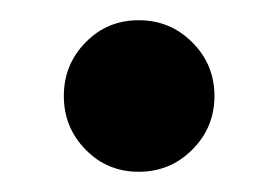

<svg xmlns="http://www.w3.org/2000/svg" viewBox="-20 -344 272 188"><path d="M115.8 -175.8Q85 -175.8 63.8 -197.5Q42.5 -219.2 42.5 -250Q42.5 -280.8 63.8 -302.5Q85 -324.2 115.8 -324.2Q146.7 -324.2 168.3 -302.5Q190 -280.8 190 -250Q190 -219.2 168.3 -197.5Q146.7 -175.8 115.8 -175.8Z"/></svg>

Font: Funnel Display Medium
Style: Regular
Weight: 500
Designer: NORD ID, Kristian Moeller
Foundry: Dicotype
Version: Version 1.000